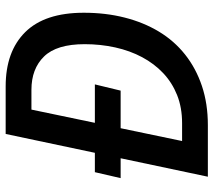

<svg xmlns="http://www.w3.org/2000/svg" viewBox="-58 -696 754 678"><g transform="rotate(-90 319.0 -357.0)"><path d="M360 -399 338 -308H29L50 -399ZM34 0 185 -714H353Q476 -714 544.5 -645Q613 -576 613 -438Q613 -361 596 -294Q579 -227 546.5 -173Q514 -119 465.5 -80.5Q417 -42 354.5 -21Q292 0 216 0ZM223 -91Q278 -91 322 -108.5Q366 -126 399.5 -157.5Q433 -189 456 -232Q479 -275 490.5 -327Q502 -379 502 -435Q502 -534 458.5 -578.5Q415 -623 341 -623H271L160 -91Z"/></g></svg>

Font: Noto Sans Display Medium
Style: Italic
Weight: 500
Italic angle: -12°
Designer: Monotype Design Team
Foundry: Monotype Imaging Inc.
Version: Version 2.003